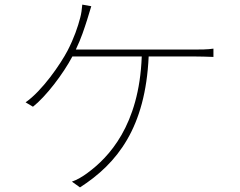

<svg xmlns="http://www.w3.org/2000/svg" viewBox="-20 -790 1040 833"><path d="M376 -763 337 -770C335 -749 333 -731 328 -713C318 -674 301 -624 273 -570C242 -511 163 -396 91 -346L123 -327C179 -371 254 -469 294 -545H595C584 -244 450 -106 360 -40C339 -24 313 -9 292 -2L327 23C489 -81 611 -236 625 -545H823C846 -545 881 -544 906 -543V-579C881 -575 847 -575 823 -575H309C333 -625 346 -667 358 -704C364 -724 370 -743 376 -763Z"/></svg>

Font: Harano Aji Gothic ExtraLight
Style: Regular
Weight: 250
Foundry: Masamichi Hosoda
Version: HaranoAjiGothic-ExtraLight version 20230610;ttx 4.39.4